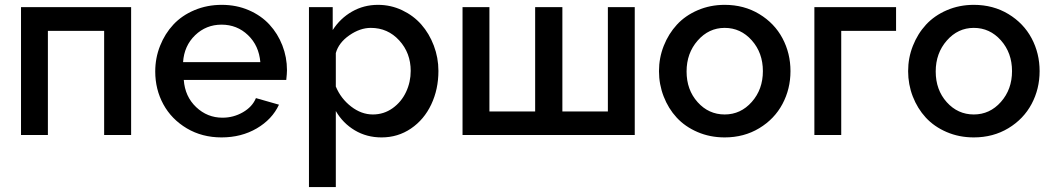

<svg xmlns="http://www.w3.org/2000/svg" viewBox="-20 -552 4302 785"><path d="M65.9 0V-522.9H516.1V0H405.8V-425.8H175.8V0Z M885.7 9.8Q806.2 9.8 743.7 -27.3Q681.2 -64.5 647.9 -125.5Q614.7 -186.5 614.7 -259.8Q614.7 -314.9 634.5 -364.7Q654.3 -414.6 689 -451.7Q723.6 -488.8 775.1 -510.5Q826.7 -532.2 886.7 -532.2Q946.8 -532.2 997.3 -510.3Q1047.9 -488.3 1081.8 -451.4Q1115.7 -414.6 1134.5 -366.2Q1153.3 -317.9 1153.3 -265.1Q1153.3 -251.5 1150.4 -225.1H731.4Q736.3 -157.2 782 -114Q827.6 -70.8 889.6 -70.8Q934.6 -70.8 973.1 -93Q1011.7 -115.2 1026.4 -150.9L1120.6 -124Q1092.8 -64 1029.8 -27.1Q966.8 9.8 885.7 9.8ZM728.5 -297.9H1044.4Q1038.6 -365.7 993.9 -408.4Q949.2 -451.2 885.7 -451.2Q822.8 -451.2 777.8 -408Q732.9 -364.7 728.5 -297.9Z M1353 -98.1V212.9H1243.2V-522.9H1340.3V-429.2Q1371.1 -477.1 1419.2 -504.6Q1467.3 -532.2 1525.4 -532.2Q1577.6 -532.2 1624 -510.3Q1670.4 -488.3 1702.6 -451.7Q1734.9 -415 1753.7 -365.5Q1772.5 -315.9 1772.5 -262.2Q1772.5 -187 1743.2 -125Q1713.9 -63 1660.4 -26.6Q1606.9 9.8 1540 9.8Q1479 9.8 1430.4 -19.3Q1381.8 -48.3 1353 -98.1ZM1659.2 -262.2Q1659.2 -335.4 1612.3 -386.7Q1565.4 -438 1496.1 -438Q1452.1 -438 1408.4 -407.7Q1364.7 -377.4 1353 -335V-198.2Q1373.5 -148.9 1415.5 -116.5Q1457.5 -84 1504.4 -84Q1549.3 -84 1585.2 -109.6Q1621.1 -135.3 1640.1 -175.8Q1659.2 -216.3 1659.2 -262.2Z M1871.1 0V-522.9H1981V-96.2H2168V-522.9H2279.3V-96.2H2465.3V-522.9H2575.2V0Z M2942.9 -532.2Q3022 -532.2 3084.2 -494.6Q3146.5 -457 3179.2 -395.5Q3211.9 -334 3211.9 -261.2Q3211.9 -188.5 3179.2 -127Q3146.5 -65.4 3084.2 -27.8Q3022 9.8 2942.9 9.8Q2882.8 9.8 2831.8 -12.2Q2780.8 -34.2 2746.6 -71.3Q2712.4 -108.4 2693.4 -157.7Q2674.3 -207 2674.3 -261.2Q2674.3 -315.4 2693.8 -364.7Q2713.4 -414.1 2747.6 -451.2Q2781.7 -488.3 2832.8 -510.3Q2883.8 -532.2 2942.9 -532.2ZM2942.9 -438Q2877.9 -438 2832.5 -386.2Q2787.1 -334.5 2787.1 -259.8Q2787.1 -184.6 2832.3 -134.3Q2877.4 -84 2942.9 -84Q3008.3 -84 3053.7 -135.3Q3099.1 -186.5 3099.1 -261.2Q3099.1 -335.9 3053.7 -387Q3008.3 -438 2942.9 -438Z M3309.6 0V-522.9H3643.6V-425.8H3419.4V0Z M3961.4 -532.2Q4040.5 -532.2 4102.8 -494.6Q4165 -457 4197.8 -395.5Q4230.5 -334 4230.5 -261.2Q4230.5 -188.5 4197.8 -127Q4165 -65.4 4102.8 -27.8Q4040.5 9.8 3961.4 9.8Q3901.4 9.8 3850.3 -12.2Q3799.3 -34.2 3765.1 -71.3Q3731 -108.4 3711.9 -157.7Q3692.9 -207 3692.9 -261.2Q3692.9 -315.4 3712.4 -364.7Q3731.9 -414.1 3766.1 -451.2Q3800.3 -488.3 3851.3 -510.3Q3902.3 -532.2 3961.4 -532.2ZM3961.4 -438Q3896.5 -438 3851.1 -386.2Q3805.7 -334.5 3805.7 -259.8Q3805.7 -184.6 3850.8 -134.3Q3896 -84 3961.4 -84Q4026.9 -84 4072.3 -135.3Q4117.7 -186.5 4117.7 -261.2Q4117.7 -335.9 4072.3 -387Q4026.9 -438 3961.4 -438Z"/></svg>

Font: Rawline SemiBold
Style: Regular
Weight: 600
Designer: Matt McInerney, Pablo Impallari, Rodrigo Fuenzalida
Foundry: Matt McInerney, Pablo Impallari, Rodrigo Fuenzalida
Version: Version 4.020;PS 004.020;hotconv 1.0.88;makeotf.lib2.5.64775